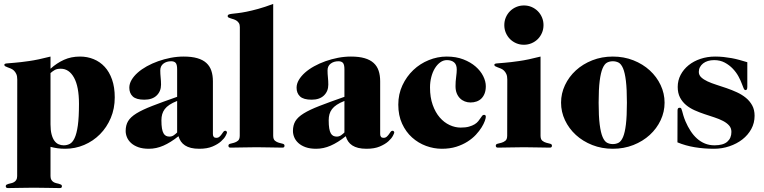

<svg xmlns="http://www.w3.org/2000/svg" viewBox="-20 -750 3892 978"><path d="M67.9 -345.2Q67.9 -362.3 63 -373Q58.1 -383.8 50.8 -390.6Q43.5 -397.5 34.9 -400.9Q26.4 -404.3 19 -407Q11.7 -409.7 6.8 -412.4Q2 -415 2 -419.9Q2 -425.8 14.4 -427Q26.9 -428.2 54.9 -430.4Q83 -432.6 127.9 -439Q172.9 -445.3 237.3 -461.9V-399.9Q269 -428.7 305.7 -445.3Q342.3 -461.9 387.7 -461.9Q424.8 -461.9 457 -448.7Q489.3 -435.5 513.2 -409.7Q537.1 -383.8 550.8 -344.7Q564.5 -305.7 564.5 -253.9Q564.5 -196.8 544.2 -148.9Q523.9 -101.1 489.3 -66.2Q454.6 -31.2 408.7 -11.7Q362.8 7.8 311.5 7.8Q290.5 7.8 272.2 5.1Q253.9 2.4 237.3 -2V147Q237.3 159.2 241.7 166.3Q246.1 173.3 252.4 177.2Q258.8 181.2 266.4 182.9Q273.9 184.6 280.3 186.3Q286.6 188 291 190.4Q295.4 192.9 295.4 198.2Q295.4 202.1 293.5 205.1Q291.5 208 284.7 208Q255.9 208 223.4 207Q190.9 206.1 152.3 206.1Q114.3 206.1 81.8 207Q49.3 208 20.5 208Q13.7 208 11.5 205.1Q9.3 202.1 9.3 198.2Q9.3 192.9 13.7 190.4Q18.1 188 24.4 186.3Q30.8 184.6 38.3 182.9Q45.9 181.2 52.2 177.2Q58.6 173.3 63 166.3Q67.4 159.2 67.4 147ZM237.3 -116.2Q237.3 -86.4 242.7 -65.9Q248 -45.4 257.1 -33Q266.1 -20.5 278.6 -15.1Q291 -9.8 304.7 -9.8Q321.3 -9.8 335.4 -17.1Q349.6 -24.4 360.1 -46.9Q370.6 -69.3 376.5 -110.8Q382.3 -152.3 382.3 -221.2Q382.3 -308.6 357.2 -354.2Q332 -399.9 289.6 -399.9Q270 -399.9 259 -393.6Q248 -387.2 237.3 -377.9Z M882.3 -235.8Q858.9 -226.6 843.5 -216.3Q828.1 -206.1 819.1 -194.1Q810.1 -182.1 806.2 -168.2Q802.2 -154.3 802.2 -137.2Q802.2 -112.3 804.9 -96.2Q807.6 -80.1 813 -70.8Q818.4 -61.5 825.9 -57.9Q833.5 -54.2 843.3 -54.2Q856 -54.2 865.7 -61.3Q875.5 -68.4 882.3 -75.2ZM882.3 -397Q882.3 -421.4 874.8 -429.7Q867.2 -438 852.1 -438Q828.1 -438 812.3 -425.8Q796.4 -413.6 796.4 -391.1Q796.4 -374 798.3 -355.5Q800.3 -336.9 800.3 -318.8Q800.3 -285.2 778.1 -263.7Q755.9 -242.2 715.3 -242.2Q673.8 -242.2 656.2 -258.8Q638.7 -275.4 638.7 -303.2Q638.7 -323.2 650.1 -342.8Q661.6 -362.3 681.4 -379.9Q701.2 -397.5 728 -412.4Q754.9 -427.2 785.6 -438.2Q816.4 -449.2 849.6 -455.6Q882.8 -461.9 915.5 -461.9Q956.5 -461.9 985.1 -453.6Q1013.7 -445.3 1031.2 -429.2Q1048.8 -413.1 1056.6 -389.6Q1064.5 -366.2 1064.5 -335.9V-66.9Q1064.5 -58.1 1068.6 -53Q1072.8 -47.9 1081.1 -47.9Q1091.3 -47.9 1097.7 -53.5Q1104 -59.1 1108.9 -65.9Q1113.8 -72.8 1117.7 -78.4Q1121.6 -84 1127.4 -84Q1131.3 -84 1133.8 -81.1Q1136.2 -78.1 1136.2 -75.2Q1136.2 -71.3 1129.2 -57.9Q1122.1 -44.4 1105.7 -29.8Q1089.4 -15.1 1062.3 -3.7Q1035.2 7.8 995.1 7.8Q970.7 7.8 952.9 3.4Q935.1 -1 922.4 -9.3Q909.7 -17.6 901.6 -29.3Q893.6 -41 889.2 -56.2Q848.6 -23.9 812.3 -8.1Q775.9 7.8 738.3 7.8Q707 7.8 684.6 -0.2Q662.1 -8.3 647.7 -21.5Q633.3 -34.7 626.7 -50.8Q620.1 -66.9 620.1 -83Q620.1 -112.3 632.6 -133.1Q645 -153.8 675 -172.4Q705.1 -190.9 755.4 -210.4Q805.7 -230 882.3 -256.8Z M1371.6 -59.1Q1371.6 -40.5 1380.6 -33.2Q1389.6 -25.9 1400.4 -22.9Q1411.1 -20 1420.2 -17.8Q1429.2 -15.6 1429.2 -7.8Q1429.2 -3.9 1427.2 -1Q1425.3 2 1418.5 2Q1389.6 2 1357.4 1Q1325.2 0 1287.1 0Q1248.5 0 1215.8 1Q1183.1 2 1154.3 2Q1147.5 2 1145.5 -1Q1143.6 -3.9 1143.6 -7.8Q1143.6 -15.6 1152.6 -17.8Q1161.6 -20 1172.4 -22.9Q1183.1 -25.9 1192.1 -33.2Q1201.2 -40.5 1201.2 -59.1L1201.7 -611.8Q1201.7 -624.5 1197 -632.1Q1192.4 -639.6 1185.5 -644.3Q1178.7 -648.9 1170.7 -651.6Q1162.6 -654.3 1155.8 -656.2Q1148.9 -658.2 1144.3 -660.6Q1139.6 -663.1 1139.6 -668Q1139.6 -673.8 1144.8 -676Q1149.9 -678.2 1161.4 -679.7Q1172.9 -681.2 1191.2 -683.1Q1209.5 -685.1 1235.1 -690.2Q1260.7 -695.3 1294.7 -704.6Q1328.6 -713.9 1371.6 -730Z M1734.4 -235.8Q1710.9 -226.6 1695.6 -216.3Q1680.2 -206.1 1671.1 -194.1Q1662.1 -182.1 1658.2 -168.2Q1654.3 -154.3 1654.3 -137.2Q1654.3 -112.3 1657 -96.2Q1659.7 -80.1 1665 -70.8Q1670.4 -61.5 1678 -57.9Q1685.5 -54.2 1695.3 -54.2Q1708 -54.2 1717.8 -61.3Q1727.5 -68.4 1734.4 -75.2ZM1734.4 -397Q1734.4 -421.4 1726.8 -429.7Q1719.2 -438 1704.1 -438Q1680.2 -438 1664.3 -425.8Q1648.4 -413.6 1648.4 -391.1Q1648.4 -374 1650.4 -355.5Q1652.3 -336.9 1652.3 -318.8Q1652.3 -285.2 1630.1 -263.7Q1607.9 -242.2 1567.4 -242.2Q1525.9 -242.2 1508.3 -258.8Q1490.7 -275.4 1490.7 -303.2Q1490.7 -323.2 1502.2 -342.8Q1513.7 -362.3 1533.4 -379.9Q1553.2 -397.5 1580.1 -412.4Q1606.9 -427.2 1637.7 -438.2Q1668.5 -449.2 1701.7 -455.6Q1734.9 -461.9 1767.6 -461.9Q1808.6 -461.9 1837.2 -453.6Q1865.7 -445.3 1883.3 -429.2Q1900.9 -413.1 1908.7 -389.6Q1916.5 -366.2 1916.5 -335.9V-66.9Q1916.5 -58.1 1920.7 -53Q1924.8 -47.9 1933.1 -47.9Q1943.4 -47.9 1949.7 -53.5Q1956.1 -59.1 1960.9 -65.9Q1965.8 -72.8 1969.7 -78.4Q1973.6 -84 1979.5 -84Q1983.4 -84 1985.8 -81.1Q1988.3 -78.1 1988.3 -75.2Q1988.3 -71.3 1981.2 -57.9Q1974.1 -44.4 1957.8 -29.8Q1941.4 -15.1 1914.3 -3.7Q1887.2 7.8 1847.2 7.8Q1822.8 7.8 1804.9 3.4Q1787.1 -1 1774.4 -9.3Q1761.7 -17.6 1753.7 -29.3Q1745.6 -41 1741.2 -56.2Q1700.7 -23.9 1664.3 -8.1Q1627.9 7.8 1590.3 7.8Q1559.1 7.8 1536.6 -0.2Q1514.2 -8.3 1499.8 -21.5Q1485.4 -34.7 1478.8 -50.8Q1472.2 -66.9 1472.2 -83Q1472.2 -112.3 1484.6 -133.1Q1497.1 -153.8 1527.1 -172.4Q1557.1 -190.9 1607.4 -210.4Q1657.7 -230 1734.4 -256.8Z M2008.8 -216.8Q2008.8 -270.5 2029.8 -315.4Q2050.8 -360.4 2085.2 -393.1Q2119.6 -425.8 2164.1 -443.8Q2208.5 -461.9 2255.4 -461.9Q2303.2 -461.9 2340.3 -447.5Q2377.4 -433.1 2402.8 -410.9Q2428.2 -388.7 2441.4 -362.1Q2454.6 -335.4 2454.6 -311Q2454.6 -289.6 2448.5 -273.9Q2442.4 -258.3 2431.9 -248Q2421.4 -237.8 2407.2 -232.9Q2393.1 -228 2376.5 -228Q2361.3 -228 2347.4 -233.4Q2333.5 -238.8 2323 -249.3Q2312.5 -259.8 2306.4 -275.1Q2300.3 -290.5 2300.3 -311Q2300.3 -335 2303.5 -357.9Q2306.6 -380.9 2306.6 -396Q2306.6 -420.9 2293 -432.4Q2279.3 -443.8 2256.3 -443.8Q2238.3 -443.8 2222.7 -432.6Q2207 -421.4 2195.3 -402.3Q2183.6 -383.3 2177 -357.9Q2170.4 -332.5 2170.4 -304.2Q2170.4 -253.9 2184.1 -215.6Q2197.8 -177.2 2220 -151.6Q2242.2 -126 2270.3 -113Q2298.3 -100.1 2326.7 -100.1Q2352.1 -100.1 2369.1 -105Q2386.2 -109.9 2397.7 -116.9Q2409.2 -124 2416 -132.6Q2422.9 -141.1 2427.5 -148.2Q2432.1 -155.3 2436 -160.2Q2439.9 -165 2445.3 -165Q2450.7 -165 2452.6 -162.4Q2454.6 -159.7 2454.6 -154.8Q2454.6 -148.4 2449.5 -133.8Q2444.3 -119.1 2433.1 -101.1Q2421.9 -83 2404.1 -63.7Q2386.2 -44.4 2361.3 -28.6Q2336.4 -12.7 2304 -2.4Q2271.5 7.8 2230.5 7.8Q2189.9 7.8 2150.1 -6.8Q2110.4 -21.5 2078.9 -49.8Q2047.4 -78.1 2028.1 -120.1Q2008.8 -162.1 2008.8 -216.8Z M2548.8 -622.1Q2548.8 -643.1 2556.6 -661.4Q2564.5 -679.7 2577.9 -693.1Q2591.3 -706.5 2609.6 -714.4Q2627.9 -722.2 2648.9 -722.2Q2669.9 -722.2 2688 -714.4Q2706.1 -706.5 2719.5 -693.1Q2732.9 -679.7 2740.7 -661.4Q2748.5 -643.1 2748.5 -622.1Q2748.5 -601.1 2740.7 -582.8Q2732.9 -564.5 2719.5 -551Q2706.1 -537.6 2687.7 -529.8Q2669.4 -522 2648.4 -522Q2627.4 -522 2609.4 -529.8Q2591.3 -537.6 2577.9 -551Q2564.5 -564.5 2556.6 -582.8Q2548.8 -601.1 2548.8 -622.1ZM2733.4 -59.1Q2733.4 -40.5 2742.4 -33.2Q2751.5 -25.9 2762.5 -22.9Q2773.4 -20 2782.5 -17.8Q2791.5 -15.6 2791.5 -7.8Q2791.5 -3.9 2789.3 -1Q2787.1 2 2780.3 2Q2752 2 2719.5 1Q2687 0 2648.9 0Q2610.8 0 2578.1 1Q2545.4 2 2516.6 2Q2509.8 2 2507.6 -1Q2505.4 -3.9 2505.4 -7.8Q2505.4 -15.6 2514.4 -17.8Q2523.4 -20 2534.4 -22.9Q2545.4 -25.9 2554.4 -33.2Q2563.5 -40.5 2563.5 -59.1L2564 -345.2Q2564 -362.3 2559.1 -373Q2554.2 -383.8 2546.9 -390.6Q2539.6 -397.5 2531 -400.9Q2522.5 -404.3 2515.1 -407Q2507.8 -409.7 2502.9 -412.4Q2498 -415 2498 -419.9Q2498 -425.8 2510.5 -427Q2522.9 -428.2 2551 -430.4Q2579.1 -432.6 2624 -439Q2668.9 -445.3 2733.4 -461.9Z M2837.9 -227.1Q2837.9 -273.9 2857.9 -316.4Q2877.9 -358.9 2913.3 -391.4Q2948.7 -423.8 2997.1 -442.9Q3045.4 -461.9 3101.6 -461.9Q3157.7 -461.9 3206.1 -442.9Q3254.4 -423.8 3289.8 -391.4Q3325.2 -358.9 3345.2 -316.4Q3365.2 -273.9 3365.2 -227.1Q3365.2 -180.2 3345.2 -137.7Q3325.2 -95.2 3289.8 -62.7Q3254.4 -30.3 3206.1 -11.2Q3157.7 7.8 3101.6 7.8Q3045.4 7.8 2997.1 -11.2Q2948.7 -30.3 2913.3 -62.7Q2877.9 -95.2 2857.9 -137.7Q2837.9 -180.2 2837.9 -227.1ZM3029.3 -227.1Q3029.3 -157.7 3034.7 -116Q3040 -74.2 3049.6 -52Q3059.1 -29.8 3072.3 -22.9Q3085.4 -16.1 3101.6 -16.1Q3117.7 -16.1 3130.9 -22.9Q3144 -29.8 3153.6 -52Q3163.1 -74.2 3168.2 -116Q3173.3 -157.7 3173.3 -227.1Q3173.3 -296.4 3168.2 -338.1Q3163.1 -379.9 3153.6 -402.1Q3144 -424.3 3130.9 -431.2Q3117.7 -438 3101.6 -438Q3085.4 -438 3072.3 -431.2Q3059.1 -424.3 3049.6 -402.1Q3040 -379.9 3034.7 -338.1Q3029.3 -296.4 3029.3 -227.1Z M3786.6 -308.1Q3786.6 -299.8 3784.7 -295.4Q3782.7 -291 3776.9 -291Q3772 -291 3768.1 -299.6Q3764.2 -308.1 3758.8 -323.2Q3752.9 -339.8 3741.7 -360.6Q3730.5 -381.3 3712.9 -399.9Q3695.3 -418.5 3671.6 -431.2Q3647.9 -443.8 3617.7 -443.8Q3600.6 -443.8 3586.2 -439.5Q3571.8 -435.1 3561.5 -427Q3551.3 -418.9 3545.4 -408Q3539.6 -397 3539.6 -383.8Q3539.6 -367.7 3551.8 -356.2Q3564 -344.7 3584 -335.4Q3604 -326.2 3629.4 -318.1Q3654.8 -310.1 3681.6 -300.8Q3708.5 -291.5 3733.9 -279.8Q3759.3 -268.1 3779.3 -251.7Q3799.3 -235.4 3811.5 -213.1Q3823.7 -190.9 3823.7 -160.2Q3823.7 -123.5 3806.9 -92.8Q3790 -62 3761.5 -39.8Q3732.9 -17.6 3695.3 -4.9Q3657.7 7.8 3616.7 7.8Q3566.4 7.8 3519 0Q3471.7 -7.8 3430.7 -24.9L3431.2 -187Q3431.2 -194.3 3433.6 -197.8Q3436 -201.2 3442.9 -201.2Q3448.2 -201.2 3450.4 -196.8Q3452.6 -192.4 3454.8 -183.8Q3457 -175.3 3460.7 -162.4Q3464.4 -149.4 3471.7 -131.8Q3482.9 -105.5 3497.6 -83Q3512.2 -60.5 3530.5 -44.2Q3548.8 -27.8 3571 -18.8Q3593.3 -9.8 3619.6 -9.8Q3663.6 -9.8 3684.6 -28.1Q3705.6 -46.4 3705.6 -78.1Q3705.6 -97.7 3693.8 -110.8Q3682.1 -124 3662.8 -134Q3643.6 -144 3618.9 -152.1Q3594.2 -160.2 3568.6 -168.7Q3543 -177.2 3518.3 -188.2Q3493.7 -199.2 3474.6 -215.1Q3455.6 -231 3443.8 -253.4Q3432.1 -275.9 3432.1 -307.1Q3432.1 -340.3 3447 -368.7Q3461.9 -397 3487.5 -417.7Q3513.2 -438.5 3548.1 -450.2Q3583 -461.9 3622.6 -461.9Q3645 -461.9 3665.8 -459.7Q3686.5 -457.5 3706.5 -453.9Q3726.6 -450.2 3746.3 -444.8Q3766.1 -439.5 3786.6 -433.1Z"/></svg>

Font: XB Zar
Style: Bold
Weight: 700
Designer: Behnam
Foundry: Irmug
Version: Version 8.005 2009